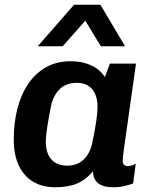

<svg xmlns="http://www.w3.org/2000/svg" viewBox="-20 -779 640 809"><path d="M212 10Q160 10 121 -12.5Q82 -35 60 -80Q38 -125 38 -192Q38 -262 53.5 -322Q69 -382 99.5 -426.5Q130 -471 174.5 -496Q219 -521 279 -521Q327 -521 364.5 -503.5Q402 -486 422 -454L443 -511H553L503 -157Q499 -131 498 -119.5Q497 -108 497 -99Q497 -90 503 -84.5Q509 -79 518 -79Q526 -79 534.5 -81.5Q543 -84 552 -89L541 -6Q525 0 504 5Q483 10 457 10Q415 10 393.5 -7Q372 -24 372 -57Q341 -21 304 -5.5Q267 10 212 10ZM263 -81Q303 -81 329 -103.5Q355 -126 367 -168Q380 -230 385.5 -268Q391 -306 391 -328Q391 -376 368.5 -403Q346 -430 303 -430Q262 -430 235 -406.5Q208 -383 196 -338Q185 -283 179 -243.5Q173 -204 173 -179Q173 -152 182.5 -129.5Q192 -107 212 -94Q232 -81 263 -81ZM139 -584 292 -759H403L507 -584H405L309 -742H384L244 -584Z"/></svg>

Font: Chivo Mono SemiBold
Style: Italic
Weight: 600
Italic angle: -8.05°
Monospace: yes
Version: Version 1.008